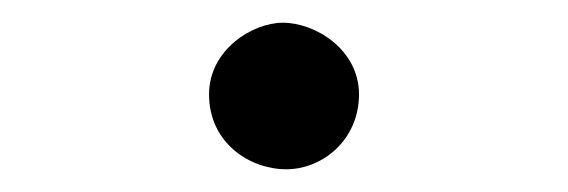

<svg xmlns="http://www.w3.org/2000/svg" viewBox="-20 -324 500 169"><path d="M232 -175C264 -175 296 -201 296 -241C296 -280 258 -304 229 -304C202 -304 164 -280 164 -241C164 -198 200 -175 232 -175Z"/></svg>

Font: Noto Sans Syriac Western
Style: Regular
Weight: 400
Designer: Patrick Giasson and the Monotype Design Team
Foundry: Monotype Imaging Inc.
Version: Version 3.000